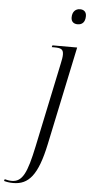

<svg xmlns="http://www.w3.org/2000/svg" viewBox="-197 -784 499 1060"><g transform="rotate(5 52.5 -254.0)"><path d="M196 -664C220 -664 238 -678 238 -713C238 -737 223 -748 203 -748C178 -748 160 -731 160 -699C160 -675 175 -664 196 -664ZM-82 240C3 240 53 185 90 9L205 -536H68L65 -526H79C116 -526 130 -520 130 -490C130 -476 127 -461 123 -442L24 28C-7 175 -31 229 -91 229C-104 229 -121 226 -130 223L-133 233C-119 237 -103 240 -82 240Z"/></g></svg>

Font: Noto Serif Display Condensed Light
Style: Italic
Weight: 300
Width: 3
Italic angle: -12°
Designer: Monotype Design Team
Foundry: Monotype Imaging Inc.
Version: Version 2.009